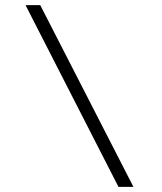

<svg xmlns="http://www.w3.org/2000/svg" viewBox="-20 -724 629 744"><path d="M136 -704H79L439 0H497Z"/></svg>

Font: GFS Pyrsos
Style: Regular
Weight: 400
Designer: George Matthiopoulos
Foundry: George Matthiopoulos
Version: Version 1.0